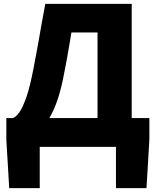

<svg xmlns="http://www.w3.org/2000/svg" viewBox="-20 -765 811 1000"><path d="M314 -383Q301 -311 282 -252.5Q263 -194 237 -150H488V-596H352Q345 -553 339.5 -521.5Q334 -490 328.5 -458.5Q323 -427 314 -383ZM187 0V215H28L13 -38V-150H47Q64 -156 82 -182Q100 -208 118.5 -262.5Q137 -317 154 -406Q163 -454 170.5 -493.5Q178 -533 184.5 -571Q191 -609 198.5 -651Q206 -693 216 -745H666V-150H758V-38L743 215H584V0Z"/></svg>

Font: Source Han Sans CN Heavy
Style: Regular
Weight: 900
Designer: Ryoko NISHIZUKA 西塚涼子 (kana, bopomofo & ideographs); Paul D. Hunt (Latin, Greek & Cyrillic); Sandoll Communications 산돌커뮤니
Foundry: Adobe
Version: Version 2.000;hotconv 1.0.107;makeotfexe 2.5.65593